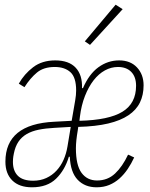

<svg xmlns="http://www.w3.org/2000/svg" viewBox="-20 -785 640 817"><path d="M116 12Q62 12 32.5 -17Q3 -46 3 -97Q3 -257 211 -267L285 -271L300 -358Q304 -381 304 -400Q304 -456 279.5 -478Q255 -500 213 -500Q166 -500 137.5 -476.5Q109 -453 84 -414L60 -429Q83 -470 121 -499Q159 -528 215 -528Q273 -528 302 -497Q331 -466 329 -410H333Q359 -470 399 -499Q439 -528 487 -528Q535 -528 563 -498Q591 -468 591 -422Q591 -381 575.5 -349Q560 -317 526.5 -294.5Q493 -272 440.5 -259.5Q388 -247 313 -245L311 -231Q303 -185 303 -154Q303 -82 327 -49.5Q351 -17 393 -17Q438 -17 469.5 -46.5Q501 -76 525 -127L551 -115Q539 -89 523.5 -66Q508 -43 488.5 -25.5Q469 -8 445 2Q421 12 391 12Q341 12 310.5 -20Q280 -52 277 -118H273Q256 -61 218.5 -24.5Q181 12 116 12ZM121 -16Q152 -16 177 -27.5Q202 -39 220.5 -59Q239 -79 250.5 -105Q262 -131 267 -161L281 -245L212 -241Q174 -239 144.5 -233Q115 -227 93.5 -214.5Q72 -202 58.5 -182Q45 -162 39 -132Q36 -117 35.5 -109Q35 -101 35 -96Q35 -58 56 -37Q77 -16 121 -16ZM482 -500Q453 -500 426.5 -485.5Q400 -471 378.5 -443.5Q357 -416 341.5 -376.5Q326 -337 320 -288L318 -271Q443 -274 501 -309.5Q559 -345 559 -420Q559 -458 538.5 -479Q518 -500 482 -500ZM363 -594 341 -609 472 -765 502 -746Z"/></svg>

Font: IBM Plex Mono ExtraLight
Style: Italic
Weight: 200
Italic angle: -9°
Monospace: yes
Designer: Mike Abbink, Paul van der Laan, Pieter van Rosmalen
Foundry: Bold Monday
Version: Version 2.3